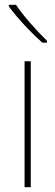

<svg xmlns="http://www.w3.org/2000/svg" viewBox="-20 -785 232 805"><path d="M47 -765H17V-758C51 -711 110 -648 158 -606H177V-614C134 -656 78 -718 47 -765ZM109 0V-528H83V0Z"/></svg>

Font: Noto Sans Arabic SemCond Thin
Style: Regular
Weight: 100
Width: 4
Designer: Monotype Design Team, Nadine Chahine, Nizar Qandah and Khaled Hosny
Foundry: Monotype Imaging Inc.
Version: Version 2.012